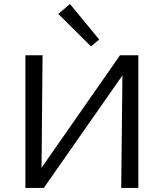

<svg xmlns="http://www.w3.org/2000/svg" viewBox="-20 -932 812 952"><path d="M431 -702 269 -863 327 -912 472 -736ZM666 0H581L587 -558L197 0H106V-658H191L186 -100L575 -658H666Z"/></svg>

Font: Ysabeau Infant Medium
Style: Regular
Weight: 500
Designer: Christian Thalmann (Catharsis Fonts)
Version: Version 0.003